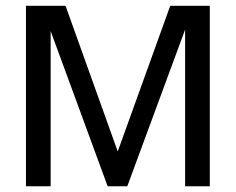

<svg xmlns="http://www.w3.org/2000/svg" viewBox="-20 -648 820 668"><path d="M710 0V-627.9H572.3L389.6 -121.1L208 -627.9H70.3V0H156.2V-540L354.5 0H422.9L624 -544.9V0Z"/></svg>

Font: Namkio Khamti
Style: Regular
Weight: 400
Designer: Debbi Hosken
Foundry: SIL International
Version: Version 3.917